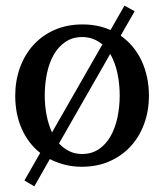

<svg xmlns="http://www.w3.org/2000/svg" viewBox="-20 -581 584 683"><path d="M405.8 -241.2Q405.8 -283.2 397.5 -321.5Q389.2 -359.9 372.1 -389.2L189.9 -70.8Q205.6 -53.7 225.8 -43.5Q246.1 -33.2 272 -33.2Q306.2 -33.2 331.5 -50.3Q356.9 -67.4 373.3 -96.2Q389.6 -125 397.7 -162.6Q405.8 -200.2 405.8 -241.2ZM344.2 -422.9Q330.1 -435.1 312 -442.1Q293.9 -449.2 272.9 -449.2Q238.3 -449.2 212.9 -432.1Q187.5 -415 171.1 -386.2Q154.8 -357.4 147 -319.8Q139.2 -282.2 139.2 -241.2Q139.2 -204.6 145.8 -171.1Q152.3 -137.7 165 -109.9ZM509.8 -240.2Q509.8 -187 492.9 -140.9Q476.1 -94.7 445.1 -60.8Q414.1 -26.9 369.9 -7.3Q325.7 12.2 271 12.2Q238.8 12.2 210.4 4.9Q182.1 -2.4 157.2 -15.1L102.1 82L66.9 61L123 -37.1Q80.1 -70.8 57.1 -123.3Q34.2 -175.8 34.2 -240.2Q34.2 -293.5 50.8 -339.8Q67.4 -386.2 98.6 -420.7Q129.9 -455.1 174.1 -474.6Q218.3 -494.1 273.9 -494.1Q301.8 -494.1 326.4 -489Q351.1 -483.9 373 -474.1L422.9 -561L459 -541L409.2 -454.1Q433.6 -437 452.4 -414.3Q471.2 -391.6 483.9 -364.3Q496.6 -336.9 503.2 -305.7Q509.8 -274.4 509.8 -240.2Z"/></svg>

Font: BabelStone Ogham Bound
Style: Regular
Weight: 400
Designer: Andrew West
Foundry: BabelStone
Version: Version 2.02 March 14, 2022